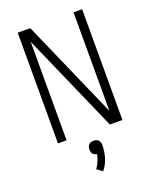

<svg xmlns="http://www.w3.org/2000/svg" viewBox="-164 -762 878 1092"><g transform="rotate(-20 275.0 -216.5)"><path d="M80 0V-670H156L418 -74V-670H470V0H394L132 -596V0ZM267 237 234 212Q247 195 255.5 174.5Q264 154 268 133Q261 132 254.5 129Q248 126 243.5 120.5Q239 115 237.5 108Q236 101 236 94Q236 86 238.5 78.5Q241 71 246.5 65Q252 59 259.5 57Q267 55 275 55Q283 55 290.5 57Q298 59 303.5 65Q309 71 311.5 78.5Q314 86 314 94Q314 132 303 169.5Q292 207 267 237Z"/></g></svg>

Font: Lode Dark Term
Style: Regular
Weight: 400
Monospace: yes
Designer: Belleve Invis
Foundry: Belleve Invis
Version: Version 29.2.0